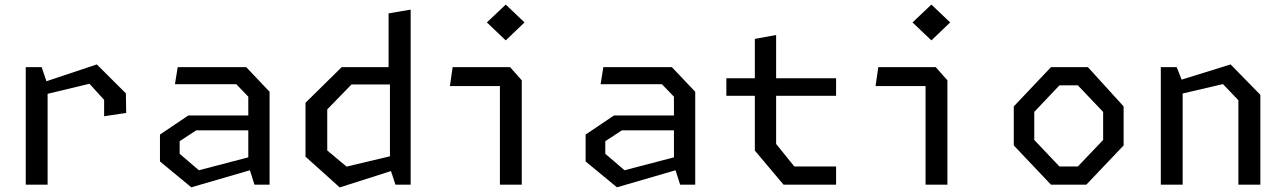

<svg xmlns="http://www.w3.org/2000/svg" viewBox="-20 -807 5620 839"><path d="M435 -299 531.5 -313.5 530 -399 403 -525.5 183 -452 162 -513.5H92.5V0H188V-397L371 -441L435 -370.5Z M1092 0H1158V-406L1056 -513.5H756.5L744.5 -439H1012.5L1065 -384.5V-302.5H803L679 -219V-101.5L816 11.5L1072 -63ZM765 -135V-190L837.5 -237.5H1065V-119.5L849 -63Z M1708 0H1774.5V-765L1678 -748.5V-513.5H1473L1315 -358V-122.5L1464.5 12L1688.5 -59.5ZM1410 -149.5V-329L1516 -438H1684V-124L1494.5 -79Z M2164.5 0H2260V-456L2209 -513.5H1958L1946 -431H2164.5ZM2190 -630.5 2272 -709 2190 -787 2107.5 -709Z M2952 0H3018V-406L2916 -513.5H2616.5L2604.5 -439H2872.5L2925 -384.5V-302.5H2663L2539 -219V-101.5L2676 11.5L2932 -63ZM2625 -135V-190L2697.5 -237.5H2925V-119.5L2709 -63Z M3404 0H3633.5V-79.5H3451L3371.5 -178V-388.5H3633.5V-465H3371.5V-654L3278.5 -637V-465H3154V-388.5H3278.5V-149Z M4024.5 0H4120V-456L4069 -513.5H3818L3806 -431H4024.5ZM4050 -630.5 4132 -709 4050 -787 3967.5 -709Z M4572.5 0H4727L4890 -171.5V-342L4734 -513.5H4572.5L4410 -342V-171.5ZM4609.5 -79.5 4499.5 -195.5V-318L4609.5 -434H4690L4800.5 -318V-195.5L4690 -79.5Z M5391.5 0H5487.5V-392.5L5357.5 -525.5L5143.5 -459L5122 -513.5H5052.5V0H5148V-398.5L5324 -439.5L5391.5 -369Z"/></svg>

Font: Monaspace Krypton
Style: Regular
Weight: 400
Designer: Riley Cran & the Lettermatic Team
Foundry: Lettermatic
Version: Version 1.200 (Monaspace Krypton)